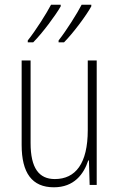

<svg xmlns="http://www.w3.org/2000/svg" viewBox="-20 -786 507 816"><path d="M368 -759V-766H327C308 -729 262 -656 229 -614V-606H252C291 -645 348 -722 368 -759ZM238 -759V-766H197C177 -728 133 -658 98 -614V-606H121C161 -646 217 -722 238 -759ZM391 -529H353V-233C353 -91 301 -25 213 -25C146 -25 110 -71 110 -178V-529H72V-170C72 -51 116 10 209 10C295 10 336 -46 355 -104H358L361 0H391Z"/></svg>

Font: Noto Sans Tamil Condensed ExtraLight
Style: Regular
Weight: 200
Width: 3
Designer: Jelle Bosma - Monotype Design Team
Foundry: Monotype Imaging Inc.
Version: Version 2.004